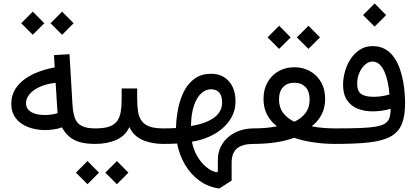

<svg xmlns="http://www.w3.org/2000/svg" viewBox="-20 -832 2407 1110"><path d="M301.6 -353.3 312.7 -177.7Q295.3 -172.4 275.8 -169.7Q256.3 -167.1 239.1 -167.1Q188 -167.1 159.2 -185Q130.4 -202.9 130.4 -236.3Q130.4 -262.4 150.3 -286.8Q170.2 -311.3 208.4 -329.1Q246.6 -347 301.6 -353.3ZM531.2 0V-89.7H530.8Q479.3 -89.7 451.6 -104.5Q423.9 -119.3 412.9 -149.6Q402 -179.9 399.1 -225.8L381.8 -518.7L292.1 -513.4L296.1 -442.1Q250.7 -434.2 206.3 -418Q161.9 -401.9 125.3 -376.3Q88.7 -350.6 67 -314.8Q45.2 -278.9 45.2 -231.1Q45.2 -190.2 62.7 -161.3Q80.1 -132.4 108.8 -114.4Q137.4 -96.5 171.5 -88.3Q205.7 -80.1 239.1 -80.1Q265 -80.1 291.1 -83.9Q317.3 -87.6 337.8 -95.8Q356.1 -63.2 380.6 -42Q405.2 -20.8 441.5 -10.4Q477.9 0 530.8 0ZM272.1 -697.6 339 -630.9 405.6 -697.6 339 -764.7ZM102.5 -697.6 169.4 -630.9 236 -697.6 169.4 -764.7Z M531.2 -89.7Q512.6 -89.7 499.4 -76.7Q486.1 -63.7 486.1 -45.1Q486.1 -26.5 499.4 -13.2Q512.6 0 531.2 0Q600 0 653 -23.7Q706 -47.4 728 -97.7Q750.1 -47.4 802.3 -23.7Q854.6 0 923.3 0H924.3V-89.7H923.3Q872.7 -89.7 842.6 -101.2Q812.4 -112.7 796.4 -137Q782.8 -157.2 778 -187.8Q773.1 -218.4 773.1 -260.1V-320.7H683.4V-260.1Q683.4 -216.9 678 -185.4Q672.6 -153.9 657.8 -133.4Q641.7 -110.4 611.2 -100Q580.8 -89.7 531.2 -89.7ZM588.9 166.1 655.8 232.9 722.4 166.1 655.8 99.1ZM418.9 166.1 485.8 232.9 552.4 166.1 485.8 99.1Z M1084.2 -103.3Q1085.1 -173.9 1101.2 -221.2Q1117.2 -268.4 1143.3 -292.1Q1169.4 -315.9 1200.1 -315.9Q1230.5 -315.9 1247.3 -297.2Q1264.1 -278.6 1264.1 -238.1Q1264.1 -187 1218.9 -152.8Q1173.6 -118.6 1084.2 -103.3ZM1445.9 0V-89.7H1445.4Q1404.3 -89.7 1367.2 -77.2Q1330.1 -64.8 1301.3 -40.9Q1272.6 -17.1 1256 16.8Q1239.4 50.7 1239.4 93.4V160L1232.3 164Q1201.5 157.8 1171.8 133.1Q1142.2 108.4 1120.1 70.5Q1098 32.6 1089.7 -12.8Q1140.9 -20.8 1186.5 -40.6Q1232.1 -60.3 1266.8 -90.5Q1301.6 -120.6 1321.6 -159.7Q1341.6 -198.8 1341.6 -245.2Q1341.6 -318.5 1303.3 -362.1Q1265 -405.6 1200.1 -405.6Q1147.6 -405.6 1109.9 -380.5Q1072.2 -355.4 1047.9 -311.6Q1023.6 -267.8 1011.4 -211.2Q999.2 -154.6 997.4 -91.9Q979.6 -90.6 962.2 -90.2Q944.9 -89.7 924.3 -89.7Q906 -89.7 892.6 -76.6Q879.2 -63.4 879.2 -45.1Q879.2 -26.8 892.6 -13.4Q906 0 924.3 0Q946.1 0 965.1 -0.5Q984.1 -0.9 1004 -2.1Q1017.4 66.2 1050.8 121.9Q1084.2 177.6 1134.3 213.4Q1184.4 249.3 1247.6 257.9L1319.1 212V108.5Q1319.1 51.6 1350.7 25.8Q1382.4 0 1445.4 0Z M1445.8 -89.7Q1427.2 -89.7 1413.9 -76.7Q1400.7 -63.7 1400.7 -45.1Q1400.7 -26.5 1413.9 -13.2Q1427.2 0 1445.8 0Q1511.1 0 1570.1 -8.4Q1629 -16.8 1680.5 -35.5Q1729.9 -18.1 1791.9 -9.1Q1853.9 0 1916.9 0H1917.4V-89.7H1916.9Q1883.4 -89.7 1846.9 -92.7Q1810.4 -95.6 1781.9 -102.1Q1817.7 -129.2 1838.7 -168.7Q1859.7 -208.3 1859.7 -260.3Q1859.7 -316 1836.2 -357Q1812.7 -398 1772.5 -420.6Q1732.2 -443.2 1681.8 -443.2Q1630.8 -443.2 1590.5 -420.5Q1550.2 -397.8 1526.8 -356.7Q1503.4 -315.6 1503.4 -259.6Q1503.4 -207 1524.5 -168Q1545.7 -129 1581.3 -102.1Q1550.2 -95.5 1515.9 -92.6Q1481.6 -89.7 1445.8 -89.7ZM1681.5 -128.2Q1641.1 -147.3 1617.1 -179Q1593.1 -210.8 1593.1 -256.5Q1593.1 -303.6 1616.6 -328.5Q1640.1 -353.5 1681.8 -353.5Q1722.7 -353.5 1746.4 -328.4Q1770 -303.4 1770 -256.5Q1770 -210.4 1746.5 -178.9Q1722.9 -147.3 1681.5 -128.2ZM1696.3 -616 1763.2 -549.3 1829.8 -616 1763.2 -683.1ZM1526.9 -616 1593.8 -549.3 1660.3 -616 1593.8 -683.1Z M2238.2 -203.2Q2238.2 -172.4 2231.8 -151.9Q2225.5 -131.4 2207.3 -118.9Q2189.1 -106.4 2153.6 -100.1Q2118.1 -93.9 2060.6 -91.8Q2003.1 -89.7 1917.5 -89.7Q1898.7 -89.7 1885.5 -76.7Q1872.4 -63.7 1872.4 -45.1Q1872.4 -26.5 1885.6 -13.2Q1898.9 0 1917.5 0Q2032.1 0 2109.9 -8.2Q2187.7 -16.5 2234.4 -40.6Q2281 -64.7 2301.5 -111.4Q2321.9 -158.1 2321.9 -234.7Q2321.9 -257.1 2319.7 -289.8Q2317.5 -322.5 2311 -359.9Q2304.4 -397.3 2291.8 -433.5Q2279.2 -469.7 2258.5 -499.7Q2237.9 -529.7 2207.3 -547.6Q2176.7 -565.4 2134.1 -565.4Q2092.9 -565.4 2061.2 -545.2Q2029.6 -525 2007.7 -492Q1985.8 -459 1974.6 -419.5Q1963.4 -379.9 1963.4 -341.3Q1963.4 -286.8 1986.3 -253Q2009.1 -219.2 2047.8 -203.7Q2086.5 -188.2 2133.7 -188.2Q2162 -188.2 2187.7 -192Q2213.4 -195.9 2238.2 -203.2ZM2231.4 -286.1Q2210.4 -279.4 2187.7 -275.9Q2164.9 -272.4 2139.4 -272.4Q2090.3 -272.4 2067.6 -289Q2044.9 -305.6 2044.9 -347.2Q2044.9 -382.7 2057.9 -412Q2070.9 -441.2 2091 -458.6Q2111.2 -476.1 2133 -476.1Q2155.8 -476.1 2172.9 -460.7Q2190.1 -445.4 2202 -418.8Q2213.9 -392.2 2221.4 -357.9Q2228.9 -323.6 2231.4 -286.1ZM2078.9 -744.9 2145.8 -678.1 2212.3 -744.9 2145.8 -812Z"/></svg>

Font: Estedad-VF-FD Black
Style: Regular
Weight: 900
Designer: Amin Abedi
Version: Version 4.000